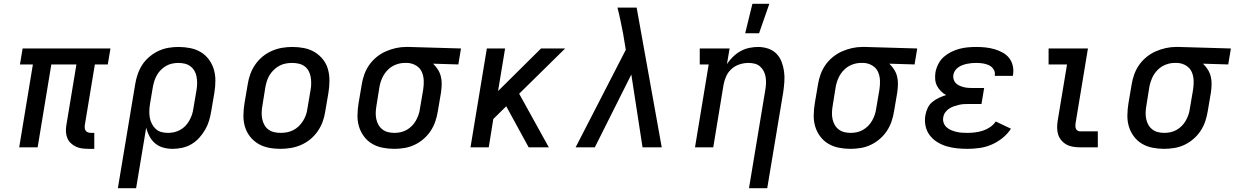

<svg xmlns="http://www.w3.org/2000/svg" viewBox="-20 -775 6495 1010"><path d="M445 8Q427 8 410 5.5Q393 3 378.5 -4Q364 -11 352 -22.5Q340 -34 334 -49Q328 -64 327 -81Q326 -98 329 -116L382 -436H250L178 0H81L153 -436H85L99 -520H561L547 -436H479L426 -116Q425 -108 426 -100Q427 -92 431.5 -86.5Q436 -81 443.5 -78.5Q451 -76 459 -76H476V8Z M600 215 691 -331Q695 -357 704 -383.5Q713 -410 728 -433.5Q743 -457 765.5 -476Q788 -495 813.5 -507Q839 -519 866 -523.5Q893 -528 919 -528Q950 -528 980.5 -522Q1011 -516 1036 -501Q1061 -486 1078.5 -462.5Q1096 -439 1104.5 -411Q1113 -383 1113 -351.5Q1113 -320 1108 -289L1091 -189Q1087 -164 1079.5 -139.5Q1072 -115 1059 -92.5Q1046 -70 1028 -50Q1010 -30 987 -16.5Q964 -3 938.5 2.5Q913 8 888 8Q863 8 839 1.5Q815 -5 796.5 -20.5Q778 -36 766.5 -57.5Q755 -79 749 -103L696 215ZM864 -76Q880 -76 896 -79.5Q912 -83 927.5 -91.5Q943 -100 955 -112.5Q967 -125 975.5 -140Q984 -155 989.5 -171Q995 -187 997 -203L1014 -303Q1017 -320 1017 -337.5Q1017 -355 1014 -371.5Q1011 -388 1003 -402Q995 -416 982 -426Q969 -436 952.5 -440Q936 -444 918 -444Q902 -444 885.5 -440.5Q869 -437 854 -428.5Q839 -420 826.5 -407.5Q814 -395 805.5 -380Q797 -365 792 -349Q787 -333 784 -317L769 -228Q766 -210 765.5 -191.5Q765 -173 768 -156Q771 -139 779 -123.5Q787 -108 799.5 -96.5Q812 -85 828.5 -80.5Q845 -76 864 -76Z M1455 8Q1423 8 1393 2Q1363 -4 1338 -19Q1313 -34 1295 -57Q1277 -80 1268.5 -108.5Q1260 -137 1260.5 -168.5Q1261 -200 1266 -231L1283 -331Q1287 -358 1296.5 -384.5Q1306 -411 1322.5 -435Q1339 -459 1361.5 -477.5Q1384 -496 1410.5 -507.5Q1437 -519 1464 -523.5Q1491 -528 1518 -528Q1550 -528 1580 -522Q1610 -516 1635 -501Q1660 -486 1678.5 -463Q1697 -440 1705 -411.5Q1713 -383 1713 -351.5Q1713 -320 1708 -289L1691 -189Q1687 -162 1677.5 -135.5Q1668 -109 1651.5 -85Q1635 -61 1612.5 -42.5Q1590 -24 1563.5 -12.5Q1537 -1 1509.5 3.5Q1482 8 1455 8ZM1456 -76Q1472 -76 1489 -79Q1506 -82 1522 -90Q1538 -98 1551 -110.5Q1564 -123 1573.5 -138Q1583 -153 1589 -169.5Q1595 -186 1597 -203L1614 -303Q1617 -320 1617 -337.5Q1617 -355 1614 -371.5Q1611 -388 1603 -402.5Q1595 -417 1582 -426.5Q1569 -436 1552 -440Q1535 -444 1517 -444Q1501 -444 1484 -441Q1467 -438 1451.5 -430Q1436 -422 1422.5 -409.5Q1409 -397 1399.5 -382Q1390 -367 1384.5 -350.5Q1379 -334 1376 -317L1360 -217Q1357 -200 1356.5 -182.5Q1356 -165 1359.5 -148.5Q1363 -132 1371 -117.5Q1379 -103 1392 -93.5Q1405 -84 1421.5 -80Q1438 -76 1456 -76Z M2054 8Q2023 8 1992.5 2Q1962 -4 1937 -19Q1912 -34 1894.5 -57.5Q1877 -81 1868.5 -109Q1860 -137 1860.5 -168.5Q1861 -200 1866 -231L1883 -331Q1887 -357 1896.5 -383.5Q1906 -410 1922 -433Q1938 -456 1960.5 -474.5Q1983 -493 2009 -504.5Q2035 -516 2062 -522Q2089 -528 2115 -528H2131L2405 -520L2391 -436L2258 -440Q2272 -427 2283 -410Q2294 -393 2299 -373Q2304 -353 2303.5 -332Q2303 -311 2300 -289L2283 -189Q2279 -163 2270 -136.5Q2261 -110 2245.5 -86.5Q2230 -63 2208 -44Q2186 -25 2160.5 -13Q2135 -1 2107.5 3.5Q2080 8 2054 8ZM2055 -76Q2071 -76 2087.5 -79.5Q2104 -83 2119 -91.5Q2134 -100 2146.5 -112.5Q2159 -125 2167.5 -140Q2176 -155 2181.5 -171Q2187 -187 2189 -203L2206 -303Q2210 -327 2209 -351.5Q2208 -376 2199 -396.5Q2190 -417 2170 -429.5Q2150 -442 2125 -444H2109Q2085 -444 2061 -434.5Q2037 -425 2019 -406.5Q2001 -388 1990.5 -364.5Q1980 -341 1976 -317L1960 -217Q1957 -200 1956.5 -182.5Q1956 -165 1959.5 -148.5Q1963 -132 1971 -118Q1979 -104 1992 -94Q2005 -84 2021 -80Q2037 -76 2055 -76Z M2455 0 2541 -520H2637L2600 -296L2826 -520H2953L2711 -282L2867 0H2761L2643 -216L2575 -149L2551 0Z M3008 0 3272 -513 3258 -597Q3251 -632 3244 -666.5Q3237 -701 3228 -735H3329Q3362 -551 3395 -367.5Q3428 -184 3461 0H3360L3301 -383L3109 0Z M3920 215 4006 -303Q4009 -320 4009.5 -337Q4010 -354 4007.5 -370Q4005 -386 3997.5 -400.5Q3990 -415 3978 -425.5Q3966 -436 3950 -440Q3934 -444 3917 -444Q3894 -444 3870.5 -436.5Q3847 -429 3828.5 -412.5Q3810 -396 3800 -373.5Q3790 -351 3786 -328L3732 0H3636L3708 -436H3661V-520H3818L3804 -438Q3818 -459 3836 -476.5Q3854 -494 3875.5 -506Q3897 -518 3921 -523Q3945 -528 3968 -528Q3995 -528 4020.5 -519.5Q4046 -511 4064 -493Q4082 -475 4091.5 -450Q4101 -425 4104.5 -398.5Q4108 -372 4106 -344.5Q4104 -317 4100 -289L4016 215ZM3900 -600 3938 -755H4027L3973 -600Z M4454 8Q4423 8 4392.5 2Q4362 -4 4337 -19Q4312 -34 4294.5 -57.5Q4277 -81 4268.5 -109Q4260 -137 4260.5 -168.5Q4261 -200 4266 -231L4283 -331Q4287 -357 4296.5 -383.5Q4306 -410 4322 -433Q4338 -456 4360.5 -474.5Q4383 -493 4409 -504.5Q4435 -516 4462 -522Q4489 -528 4515 -528H4531L4805 -520L4791 -436L4658 -440Q4672 -427 4683 -410Q4694 -393 4699 -373Q4704 -353 4703.5 -332Q4703 -311 4700 -289L4683 -189Q4679 -163 4670 -136.5Q4661 -110 4645.5 -86.5Q4630 -63 4608 -44Q4586 -25 4560.5 -13Q4535 -1 4507.5 3.5Q4480 8 4454 8ZM4455 -76Q4471 -76 4487.5 -79.5Q4504 -83 4519 -91.5Q4534 -100 4546.5 -112.5Q4559 -125 4567.5 -140Q4576 -155 4581.5 -171Q4587 -187 4589 -203L4606 -303Q4610 -327 4609 -351.5Q4608 -376 4599 -396.5Q4590 -417 4570 -429.5Q4550 -442 4525 -444H4509Q4485 -444 4461 -434.5Q4437 -425 4419 -406.5Q4401 -388 4390.5 -364.5Q4380 -341 4376 -317L4360 -217Q4357 -200 4356.5 -182.5Q4356 -165 4359.5 -148.5Q4363 -132 4371 -118Q4379 -104 4392 -94Q4405 -84 4421 -80Q4437 -76 4455 -76Z M5069 8Q5041 8 5012.5 5Q4984 2 4958 -6Q4932 -14 4909 -28.5Q4886 -43 4870 -64.5Q4854 -86 4848.5 -113.5Q4843 -141 4848 -169Q4851 -188 4860 -207Q4869 -226 4885 -239Q4901 -252 4919.5 -260.5Q4938 -269 4957 -275Q4942 -283 4929.5 -295.5Q4917 -308 4909 -323.5Q4901 -339 4899.5 -357.5Q4898 -376 4901 -395Q4905 -417 4916 -438.5Q4927 -460 4944.5 -475.5Q4962 -491 4983 -501.5Q5004 -512 5026.5 -518Q5049 -524 5071 -526Q5093 -528 5115 -528Q5140 -528 5164 -525.5Q5188 -523 5210.5 -516.5Q5233 -510 5253.5 -499Q5274 -488 5288 -470.5Q5302 -453 5307.5 -429.5Q5313 -406 5309 -382L5308 -376H5213V-378Q5216 -396 5206.5 -410.5Q5197 -425 5182 -432Q5167 -439 5150 -441.5Q5133 -444 5115 -444Q5103 -444 5091.5 -443Q5080 -442 5068 -439.5Q5056 -437 5044.5 -433Q5033 -429 5022 -421.5Q5011 -414 5004 -403.5Q4997 -393 4995 -381Q4993 -369 4996.5 -357.5Q5000 -346 5007.5 -338Q5015 -330 5026 -325Q5037 -320 5048 -317Q5059 -314 5071 -313Q5083 -312 5095 -312H5157L5143 -228H5081Q5067 -228 5053.5 -227.5Q5040 -227 5026.5 -224Q5013 -221 4999.5 -216.5Q4986 -212 4973.5 -204Q4961 -196 4952.5 -184Q4944 -172 4942 -158Q4939 -143 4944 -129Q4949 -115 4959.5 -105.5Q4970 -96 4983 -90.5Q4996 -85 5010.5 -81.5Q5025 -78 5039.5 -77Q5054 -76 5069 -76Q5089 -76 5109.5 -78.5Q5130 -81 5150 -87.5Q5170 -94 5188 -106Q5206 -118 5218 -136L5298 -98Q5280 -70 5253 -48.5Q5226 -27 5195.5 -14Q5165 -1 5133 3.5Q5101 8 5069 8Z M5662 0Q5643 0 5624.5 -3Q5606 -6 5590.5 -14.5Q5575 -23 5563.5 -36.5Q5552 -50 5546.5 -67Q5541 -84 5541 -103Q5541 -122 5544 -141L5593 -436H5496V-520H5703L5638 -127Q5637 -120 5637 -112.5Q5637 -105 5639.5 -98.5Q5642 -92 5648 -88Q5654 -84 5662 -84H5755V0Z M6104 8Q6073 8 6042.5 2Q6012 -4 5987 -19Q5962 -34 5944.5 -57.5Q5927 -81 5918.5 -109Q5910 -137 5910.5 -168.5Q5911 -200 5916 -231L5933 -331Q5937 -357 5946.5 -383.5Q5956 -410 5972 -433Q5988 -456 6010.5 -474.5Q6033 -493 6059 -504.5Q6085 -516 6112 -522Q6139 -528 6165 -528H6181L6455 -520L6441 -436L6308 -440Q6322 -427 6333 -410Q6344 -393 6349 -373Q6354 -353 6353.5 -332Q6353 -311 6350 -289L6333 -189Q6329 -163 6320 -136.5Q6311 -110 6295.5 -86.5Q6280 -63 6258 -44Q6236 -25 6210.5 -13Q6185 -1 6157.5 3.5Q6130 8 6104 8ZM6105 -76Q6121 -76 6137.5 -79.5Q6154 -83 6169 -91.5Q6184 -100 6196.5 -112.5Q6209 -125 6217.5 -140Q6226 -155 6231.5 -171Q6237 -187 6239 -203L6256 -303Q6260 -327 6259 -351.5Q6258 -376 6249 -396.5Q6240 -417 6220 -429.5Q6200 -442 6175 -444H6159Q6135 -444 6111 -434.5Q6087 -425 6069 -406.5Q6051 -388 6040.5 -364.5Q6030 -341 6026 -317L6010 -217Q6007 -200 6006.5 -182.5Q6006 -165 6009.5 -148.5Q6013 -132 6021 -118Q6029 -104 6042 -94Q6055 -84 6071 -80Q6087 -76 6105 -76Z"/></svg>

Font: Iosevka Etoile Medium
Style: Italic
Weight: 500
Italic angle: -9°
Designer: Belleve Invis
Foundry: Belleve Invis
Version: Version 22.1.2; ttfautohint (v1.8.4)